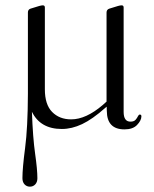

<svg xmlns="http://www.w3.org/2000/svg" viewBox="-20 -474 577 719"><path d="M446 10.5Q380.5 10.5 380 -58.5L379.5 -74.5L373.5 -69.5Q326 -27.5 287.5 -9.2Q249 9 211.5 9Q131 9 99.5 -55.5Q103 42 111.5 101.5Q120 161 120 193.5Q120 208 112 216.5Q104 225 92 225Q80 225 72 216.5Q64 208 64 193Q64 156 74 80.2Q84 4.5 84.5 -122.5Q84.5 -124.5 84.5 -126.5V-427.5Q84.5 -438 94 -441.5L126.5 -451.5Q135.5 -454 140.5 -454Q148 -454 148 -446V-139.5Q148 -82.5 175.2 -54.8Q202.5 -27 246.5 -27Q302 -27 365 -81L379 -93.5V-427Q379 -438 389 -441.5L421.5 -451.5Q430 -454 435.5 -454Q443 -454 443 -446V-55Q443 -18.5 468.5 -18.5Q481.5 -18.5 487.5 -25.2Q493.5 -32 496.5 -38.5Q499.5 -45 503.5 -45Q510 -45 509.5 -37.5Q509 -22.5 493.2 -6Q477.5 10.5 446 10.5Z"/></svg>

Font: Fraunces 72pt S000 Light
Style: Regular
Weight: 300
Version: Version 1.000; ttfautohint (v1.8.3)